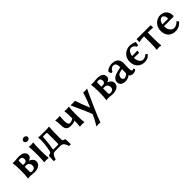

<svg xmlns="http://www.w3.org/2000/svg" viewBox="318 -2132 3859 3859"><g transform="rotate(-45 2248.0 -202.0)"><path d="M229 -258.8H270Q303.7 -258.8 320.3 -275.4Q336.9 -292 336.9 -320.8Q336.9 -391.1 271 -391.1Q241.7 -391.1 235.4 -385.5Q229 -379.9 229 -359.9ZM229 -210V-76.2Q229 -53.7 239 -46.4Q249 -39.1 272 -39.1Q311 -39.1 334.5 -58.6Q357.9 -78.1 357.9 -117.2Q357.9 -159.7 334.5 -184.8Q311 -210 270 -210ZM293 9.8Q261.2 9.8 221.2 3.9Q185.1 0 173.8 0Q162.1 0 146.2 1.7Q130.4 3.4 120.1 4.9L109.9 6.8V-4.9Q121.1 -81.5 121.1 -180.2V-247.1Q121.1 -349.6 109.9 -423.8L110.8 -434.1Q137.7 -431.2 158.2 -431.2Q171.9 -431.2 219.2 -436Q255.4 -439.9 278.8 -439.9Q453.1 -439.9 453.1 -320.8Q453.1 -289.6 429.7 -267.8Q406.2 -246.1 375 -235.8Q415.5 -222.7 444.3 -192.1Q473.1 -161.6 473.1 -120.1Q473.1 -77.6 447 -47.4Q420.9 -17.1 381.1 -3.7Q341.3 9.8 293 9.8Z M569.8 -587.9Q569.8 -610.4 589.1 -626.7Q608.4 -643.1 634.8 -643.1Q660.6 -643.1 679.7 -626.7Q698.7 -610.4 698.7 -587.9Q698.7 -566.4 679.7 -550.3Q660.6 -534.2 634.8 -534.2Q608.4 -534.2 589.1 -550.3Q569.8 -566.4 569.8 -587.9ZM579.6 -181.2V-249Q579.6 -355.5 570.8 -423.8L572.8 -436Q606.9 -430.2 633.8 -430.2Q659.7 -430.2 693.8 -436L695.8 -423.8Q686.5 -347.7 686.5 -249V-181.2Q686.5 -82 695.8 -5.9L693.8 5.9Q659.7 0 633.8 0Q606.9 0 572.8 5.9L570.8 -5.9Q579.6 -74.2 579.6 -181.2Z M879.9 -77.1 875.5 -54.2Q875.5 -48.8 879.9 -48.8H1005.9Q1022 -48.8 1026.4 -57.9Q1030.8 -66.9 1030.8 -90.8V-337.9Q1030.8 -362.3 1026.4 -371.6Q1022 -380.9 1005.9 -380.9H926.8Q921.9 -380.9 918.5 -376.2Q915 -371.6 914.3 -367.4Q913.6 -363.3 913.6 -360.8Q901.4 -175.8 879.9 -77.1ZM840.8 -361.8Q840.8 -384.8 834.5 -423.8L836.9 -436Q871.6 -430.2 898.9 -430.2H1081.5Q1107.9 -430.2 1143.6 -436L1145.5 -423.8Q1136.7 -365.7 1136.7 -229V-79.1Q1136.7 -57.1 1147.7 -46.6Q1158.7 -36.1 1172.9 -34.2Q1199.2 -31.7 1200.7 -15.1Q1201.7 6.3 1203.1 54.9Q1204.6 103.5 1205.6 125H1153.8Q1150.4 107.4 1143.1 88.4Q1135.7 69.3 1123 48.3Q1110.4 27.3 1089.8 13.7Q1069.3 0 1044.9 0H876.5Q856.9 0 840.3 10Q823.7 20 813.2 33.7Q802.7 47.4 794.2 66.4Q785.6 85.4 781.7 98.6Q777.8 111.8 774.9 126L721.7 125L727.5 -9.8Q728 -19 734.4 -24.9Q740.7 -30.8 747.6 -32.5Q754.4 -34.2 767.6 -36.1Q795.9 -39.1 804.7 -74.2Q815.9 -126.5 822.5 -161.9Q829.1 -197.3 835 -252.7Q840.8 -308.1 840.8 -361.8Z M1333.5 -292Q1333.5 -353 1326.7 -400.9Q1326.2 -403.3 1324.7 -411.1Q1323.2 -418.9 1322.8 -423.8L1323.7 -437Q1356 -430.2 1385.7 -430.2Q1398.9 -430.2 1414.6 -431.9Q1430.2 -433.6 1439 -435.5L1447.8 -437L1449.7 -423.8Q1443.8 -382.3 1442.9 -365Q1441.9 -347.7 1441.9 -292Q1441.9 -187 1496.6 -187Q1521 -187 1549.1 -197.8Q1577.1 -208.5 1597.7 -226.1L1592.8 -222.2V-251Q1592.8 -361.8 1583.5 -424.8L1585.9 -437Q1620.6 -431.2 1646.5 -431.2Q1672.4 -431.2 1708.5 -437L1710.9 -424.8Q1702.1 -367.2 1700.7 -266.1V-179.2Q1700.7 -71.3 1710.9 -5.9L1708.5 5.9Q1672.4 0 1646.5 0Q1620.6 0 1585.9 5.9L1583.5 -5.9Q1592.8 -69.3 1592.8 -159.2Q1545.9 -133.8 1471.7 -133.8Q1393.6 -133.8 1363.5 -171.4Q1333.5 -209 1333.5 -292Z M1755.9 -425.8 1771.5 -433.1Q1786.1 -430.2 1819.8 -430.2Q1846.7 -430.2 1879.9 -435.1Q1932.1 -276.9 1999.5 -121.1Q2054.2 -241.7 2116.7 -436Q2145.5 -430.2 2166.5 -430.2Q2195.3 -430.2 2227.5 -437Q2189.5 -362.8 2075 -104.7Q1960.4 153.3 1934.6 236.8Q1907.7 231.9 1883.8 231.9Q1866.2 231.9 1820.8 238.8Q1907.7 95.2 1943.8 4.9Q1905.3 -100.1 1780.8 -369.1Q1776.4 -378.9 1767.8 -398.2Q1759.3 -417.5 1755.9 -425.8Z M2456.5 -258.8H2497.6Q2531.2 -258.8 2547.9 -275.4Q2564.5 -292 2564.5 -320.8Q2564.5 -391.1 2498.5 -391.1Q2469.2 -391.1 2462.9 -385.5Q2456.5 -379.9 2456.5 -359.9ZM2456.5 -210V-76.2Q2456.5 -53.7 2466.6 -46.4Q2476.6 -39.1 2499.5 -39.1Q2538.6 -39.1 2562 -58.6Q2585.4 -78.1 2585.4 -117.2Q2585.4 -159.7 2562 -184.8Q2538.6 -210 2497.6 -210ZM2520.5 9.8Q2488.8 9.8 2448.7 3.9Q2412.6 0 2401.4 0Q2389.6 0 2373.8 1.7Q2357.9 3.4 2347.7 4.9L2337.4 6.8V-4.9Q2348.6 -81.5 2348.6 -180.2V-247.1Q2348.6 -349.6 2337.4 -423.8L2338.4 -434.1Q2365.2 -431.2 2385.7 -431.2Q2399.4 -431.2 2446.8 -436Q2482.9 -439.9 2506.3 -439.9Q2680.7 -439.9 2680.7 -320.8Q2680.7 -289.6 2657.2 -267.8Q2633.8 -246.1 2602.5 -235.8Q2643.1 -222.7 2671.9 -192.1Q2700.7 -161.6 2700.7 -120.1Q2700.7 -77.6 2674.6 -47.4Q2648.4 -17.1 2608.6 -3.7Q2568.8 9.8 2520.5 9.8Z M3000.5 -215.8 2935.1 -200.2Q2895.5 -190.4 2876.5 -164.8Q2857.4 -139.2 2857.4 -106.9Q2857.4 -82.5 2869.9 -65.7Q2882.3 -48.8 2907.2 -48.8Q2942.4 -48.8 2989.3 -86.9Q2997.1 -92.8 2997.1 -107.9ZM3091.3 9.8Q3028.8 9.8 3006.3 -36.1Q2973.1 -9.8 2945.1 0Q2917 9.8 2872.1 9.8Q2814.9 9.8 2778.1 -18.3Q2741.2 -46.4 2741.2 -101.1Q2741.2 -152.8 2783.2 -189Q2825.2 -225.1 2898.4 -242.2L3006.3 -268.1H3004.4Q3001.5 -268.1 3001.5 -274.9Q3001.5 -391.1 2926.3 -391.1Q2905.3 -391.1 2887.5 -383.1Q2869.6 -375 2857.4 -361.8Q2845.2 -348.6 2837.6 -335.9Q2830.1 -323.2 2825.2 -310.1L2789.1 -311Q2773.4 -341.8 2771.5 -377Q2792.5 -401.4 2834.7 -420.7Q2877 -439.9 2932.1 -439.9Q2958.5 -439.9 2981.7 -436Q3004.9 -432.1 3028.8 -420.9Q3052.7 -409.7 3069.8 -392.1Q3086.9 -374.5 3097.7 -344.7Q3108.4 -314.9 3108.4 -275.9Q3108.4 -252.9 3107.4 -231Q3106.9 -214.4 3105.5 -175.8Q3104 -137.2 3104 -127.9Q3104 -49.8 3135.3 -49.8Q3145 -49.8 3174.3 -61L3184.1 -25.9Q3149.4 9.8 3091.3 9.8Z M3434.1 -439.9Q3470.7 -439.9 3510.5 -429.9Q3550.3 -419.9 3578.1 -405.8L3580.1 -402.8Q3580.1 -386.7 3575.4 -359.9Q3570.8 -333 3568.4 -324.2L3531.2 -323.2Q3513.7 -355.5 3486.3 -373.3Q3459 -391.1 3434.1 -391.1Q3395.5 -391.1 3366.5 -355.5Q3337.4 -319.8 3329.1 -257.8H3396Q3412.1 -257.8 3475.1 -261.2L3483.4 -247.1Q3478 -235.4 3471.2 -202.1Q3431.6 -205.1 3387.2 -205.1H3327.1Q3331.5 -131.3 3362.3 -90.1Q3393.1 -48.8 3439 -48.8Q3464.4 -48.8 3486.3 -57.1Q3508.3 -65.4 3534.2 -88.9H3556.2L3579.1 -64Q3548.3 -24.4 3510.5 -7.3Q3472.7 9.8 3422.4 9.8Q3326.2 9.8 3269.3 -51.5Q3212.4 -112.8 3212.4 -216.8Q3212.4 -266.1 3231.7 -308.8Q3251 -351.6 3282.5 -379.6Q3314 -407.7 3353.5 -423.8Q3393.1 -439.9 3434.1 -439.9Z M3768.1 -5.9Q3777.8 -64.9 3777.8 -181.2V-369.1Q3731 -368.2 3694.6 -363.3Q3658.2 -358.4 3645.5 -353.5L3632.8 -349.1L3630.9 -367.2Q3632.8 -381.3 3632.8 -436Q3678.2 -433.1 3700.7 -433.1H3960.9Q4014.6 -433.1 4031.7 -432.1Q4028.8 -391.1 4031.7 -367.2L4019 -360.8Q4006.8 -369.1 3884.8 -369.1V-181.2Q3884.8 -71.3 3895 -5.9L3893.1 6.8Q3860.8 0 3831.1 0Q3817.9 0 3802.2 1.7Q3786.6 3.4 3777.8 4.9L3769 6.8Z M4209.5 -276.9H4372.6V-285.2Q4372.6 -334.5 4351.3 -362.8Q4330.1 -391.1 4305.7 -391.1Q4296.4 -391.1 4284.2 -386.2Q4272 -381.3 4256.8 -370.1Q4241.7 -358.9 4228.5 -334.5Q4215.3 -310.1 4209.5 -276.9ZM4457.5 -123 4486.8 -82Q4456.5 -40 4408.7 -15.1Q4360.8 9.8 4302.7 9.8Q4250.5 9.8 4209.5 -7.3Q4168.5 -24.4 4142.8 -54.7Q4117.2 -85 4104 -124Q4090.8 -163.1 4090.8 -209Q4090.8 -251.5 4103.5 -289.1Q4116.2 -326.7 4137.7 -353.8Q4159.2 -380.9 4186.8 -400.6Q4214.4 -420.4 4244.9 -430.2Q4275.4 -439.9 4305.7 -439.9Q4346.2 -439.9 4378.4 -428Q4410.6 -416 4431.2 -397Q4451.7 -377.9 4465.1 -352.3Q4478.5 -326.7 4484.1 -301.3Q4489.7 -275.9 4489.7 -249Q4489.7 -239.3 4481 -233.6Q4472.2 -228 4457.5 -228H4205.6Q4205.6 -159.7 4225.6 -125Q4241.7 -94.7 4268.8 -75.4Q4295.9 -56.2 4329.6 -56.2Q4361.3 -56.2 4395.8 -75.4Q4430.2 -94.7 4457.5 -123Z"/></g></svg>

Font: Linear Smooth
Style: Bold
Weight: 700
Designer: Philipp H. Poll, Flanker
Foundry: Philipp H. Poll, reworked by Flanker
Version: Version 1.061 | FøM Fix